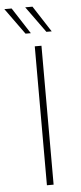

<svg xmlns="http://www.w3.org/2000/svg" viewBox="-82 -939 408 972"><g transform="rotate(-5 122.5 -453.5)"><path d="M116 -706H150V0H116ZM-21 -907H16L102 -774H75ZM85 -907H122L208 -774H181Z"/></g></svg>

Font: Josefin Sans Thin ExtraLight
Style: Regular
Weight: 250
Version: Version 2.001